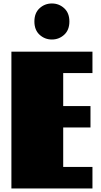

<svg xmlns="http://www.w3.org/2000/svg" viewBox="-20 -1073 575 1093"><path d="M44.9 0ZM205.3 -875.2Q175.8 -902.3 175.8 -950.7Q175.8 -999 205.3 -1026.1Q234.9 -1053.2 275.4 -1053.2Q315.9 -1053.2 345.5 -1026.1Q375 -999 375 -950.7Q375 -902.3 345.5 -875.2Q315.9 -848.1 275.4 -848.1Q234.9 -848.1 205.3 -875.2ZM506.3 -778.8V-657.2H339.8V-469.2H495.1V-347.2H339.8V-122.6H506.3V0H44.9V-778.8Z"/></svg>

Font: Coda ExtraBold
Style: Regular
Weight: 800
Version: Version 2.001; ttfautohint (v0.8) -r 50 -G 200 -x